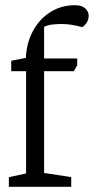

<svg xmlns="http://www.w3.org/2000/svg" viewBox="-20 -716 360 736"><path d="M14 0V-37L80 -51V-443H23V-483L79 -494Q82 -553 107 -598.5Q132 -644 173.5 -670Q215 -696 267 -696Q294 -696 307 -683.5Q320 -671 320 -656Q320 -640 311.5 -628Q303 -616 295 -612Q273 -618 254.5 -621Q236 -624 216 -624Q199 -624 180.5 -622Q162 -620 149 -613V-492H276V-466L263 -443H149V-53L253 -37V0Z"/></svg>

Font: Faustina Light
Style: Regular
Weight: 300
Designer: Alfonso Garcia
Foundry: http://www.omnibus-type.com
Version: Version 1.200